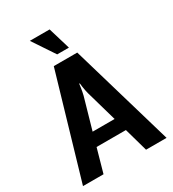

<svg xmlns="http://www.w3.org/2000/svg" viewBox="-212 -1017 1024 1134"><g transform="rotate(-30 300.0 -450.0)"><path d="M445 0H585L380 -700H220L15 0H155L200 -160H400ZM285 -460C293 -490 298 -535 298 -535H302C302 -535 306 -492 315 -460L375 -250H225ZM172 -900 272 -750H352L307 -900Z"/></g></svg>

Font: Scada
Style: Bold
Weight: 700
Designer: Jovanny Lemonad
Foundry: Jovanny Lemonad
Version: Version 3.005